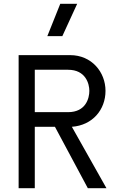

<svg xmlns="http://www.w3.org/2000/svg" viewBox="-20 -990 650 1010"><path d="M535 -512C535 -611 462 -700 349 -700H78V0H163V-323H269L442 0H540L358 -323C467 -331 535 -413 535 -512ZM297 -970 229 -800H308L386 -970ZM163 -400V-623H338C431 -623 450 -549 450 -512C450 -474 432 -400 338 -400Z"/></svg>

Font: Necto Mono
Style: Regular
Weight: 400
Designer: Marco Condello
Foundry: Collletttivo
Version: Version 1.300;Glyphs 3.2 (3217)